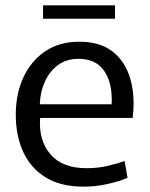

<svg xmlns="http://www.w3.org/2000/svg" viewBox="-20 -687 560 718"><path d="M293 11Q207 11 151 -23.5Q95 -58 67 -118.5Q39 -179 39 -258Q39 -335 67 -396.5Q95 -458 148 -494.5Q201 -531 277 -531Q355 -531 402 -493.5Q449 -456 467.5 -391.5Q486 -327 476 -246H130Q124 -162 168.5 -110Q213 -58 304 -58Q347 -58 384.5 -67Q422 -76 446 -85L457 -22Q427 -9 382.5 1Q338 11 293 11ZM274 -467Q228 -467 196.5 -443.5Q165 -420 147.5 -381Q130 -342 129 -297H397Q398 -302 398 -306Q398 -310 398 -313Q398 -384 367 -425.5Q336 -467 274 -467ZM141 -617V-667H410V-617Z"/></svg>

Font: Murecho
Style: Regular
Weight: 400
Designer: Neil Summerour
Foundry: Positype
Version: Version 1.010; ttfautohint (v1.8.3)